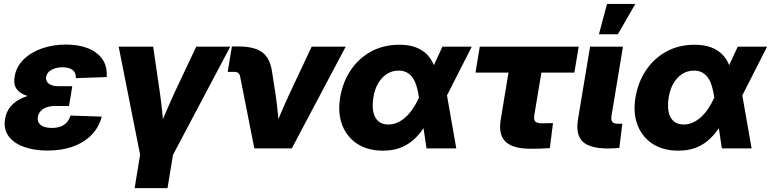

<svg xmlns="http://www.w3.org/2000/svg" viewBox="-20 -762 3959 986"><path d="M224.1 11.2Q155.8 11.2 103.3 -7.6Q50.8 -26.4 24.2 -62.5Q-2.4 -98.6 5.9 -150.9Q12.7 -190.9 36.4 -217.3Q60.1 -243.7 95.9 -259.3Q131.8 -274.9 175.8 -281.5Q219.7 -288.1 266.6 -288.1H346.2L334.5 -217.8H263.7Q239.3 -217.8 220.2 -211.2Q201.2 -204.6 189.5 -192.1Q177.7 -179.7 174.3 -161.6Q170.4 -135.3 189 -120.1Q207.5 -105 246.1 -105Q272 -105 291.3 -112.3Q310.5 -119.6 323.2 -133.8Q335.9 -147.9 341.8 -168.5L502.4 -163.1Q489.3 -110.4 451.9 -71Q414.6 -31.7 356.7 -10.3Q298.8 11.2 224.1 11.2ZM266.1 -253.9Q214.4 -253.9 172.6 -258.8Q130.9 -263.7 102.3 -276.4Q73.7 -289.1 61.3 -311.5Q48.8 -334 55.2 -369.1Q63.5 -419.4 100.8 -456.3Q138.2 -493.2 195.1 -513.2Q252 -533.2 318.8 -533.2Q383.3 -533.2 431.6 -514.2Q480 -495.1 505.9 -458Q531.7 -420.9 527.8 -366.2L369.6 -360.8Q371.1 -388.2 353.3 -402.3Q335.4 -416.5 301.3 -416.5Q268.1 -416.5 244.4 -403.3Q220.7 -390.1 216.8 -367.2Q213.4 -346.2 230.2 -332.8Q247.1 -319.3 281.2 -319.3H351.1L340.3 -253.9Z M702.6 48.3 589.4 -522.5H766.6L802.2 -278.3Q809.1 -228 814 -177.5Q818.8 -127 823.2 -75.2H785.2Q806.6 -127 828.1 -177.5Q849.6 -228 872.6 -278.3L987.8 -522.5H1162.6L860.4 48.3ZM671.4 204.1 705.1 -1.5H874L840.3 204.1Z M1286.1 0 1212.9 -370.1Q1210.9 -381.8 1203.1 -387.5Q1195.3 -393.1 1181.2 -393.1H1149.4L1170.9 -523.4H1203.6Q1287.1 -523.4 1327.1 -493.2Q1367.2 -462.9 1377 -393.6L1395 -278.3Q1402.3 -228.5 1407.2 -177.7Q1412.1 -127 1416.5 -75.2H1378.4Q1399.9 -127 1421.1 -177.5Q1442.4 -228 1465.8 -278.3L1580.6 -522.5H1755.4L1478.5 0Z M1946.8 11.7Q1868.7 11.7 1814.7 -23.4Q1760.7 -58.6 1737.3 -120.1Q1713.9 -181.6 1726.6 -260.3Q1739.7 -339.8 1780.8 -401.1Q1821.8 -462.4 1885.5 -497.3Q1949.2 -532.2 2030.8 -532.2Q2079.6 -532.2 2114.7 -519Q2149.9 -505.9 2172.9 -482.2Q2195.8 -458.5 2208.7 -426.3Q2221.7 -394 2226.6 -356H2257.8L2273.9 -280.8L2323.2 0H2170.4L2131.3 -262.2Q2127 -294.4 2119.1 -319.8Q2111.3 -345.2 2099.1 -362.8Q2086.9 -380.4 2069.1 -389.9Q2051.3 -399.4 2027.3 -399.4Q1994.1 -399.4 1967.5 -382.6Q1940.9 -365.7 1922.6 -335.2Q1904.3 -304.7 1897.5 -262.2Q1890.6 -219.2 1897 -188Q1903.3 -156.7 1922.9 -139.6Q1942.4 -122.6 1974.1 -122.6Q1999 -122.6 2021.7 -132.8Q2044.4 -143.1 2064.2 -161.4Q2084 -179.7 2100.8 -204.8Q2117.7 -230 2130.9 -259.3L2252 -522.5H2402.8L2269 -259.3L2225.6 -172.4H2193.8Q2174.3 -131.8 2150.9 -97.9Q2127.4 -64 2098.4 -39.6Q2069.3 -15.1 2032 -1.7Q1994.6 11.7 1946.8 11.7Z M2705.6 2Q2613.8 2 2576.2 -34.4Q2538.6 -70.8 2551.3 -146.5L2591.3 -389.2H2421.9L2443.8 -522.5H2951.7L2929.7 -389.2H2760.3L2724.1 -171.9Q2720.2 -147.9 2728.5 -138.4Q2736.8 -128.9 2763.7 -128.9Q2777.3 -128.9 2792.2 -129.2Q2807.1 -129.4 2819.8 -129.9L2803.7 -1.5Q2778.3 0.5 2753.9 1.2Q2729.5 2 2705.6 2Z M3104 0.5Q3009.3 0.5 2972.4 -34.7Q2935.5 -69.8 2948.2 -148.9L3010.3 -522.5H3179.2L3120.1 -166Q3116.7 -145.5 3124.8 -136Q3132.8 -126.5 3153.3 -126.5Q3159.7 -126.5 3165.5 -126.7Q3171.4 -127 3175.8 -127L3160.6 -2.4Q3148.9 -1.5 3134.3 -0.5Q3119.6 0.5 3104 0.5ZM3055.7 -585.9 3097.2 -741.7H3242.7L3152.8 -585.9Z M3463.4 11.7Q3385.3 11.7 3331.3 -23.4Q3277.3 -58.6 3253.9 -120.1Q3230.5 -181.6 3243.2 -260.3Q3256.3 -339.8 3297.4 -401.1Q3338.4 -462.4 3402.1 -497.3Q3465.8 -532.2 3547.4 -532.2Q3596.2 -532.2 3631.3 -519Q3666.5 -505.9 3689.5 -482.2Q3712.4 -458.5 3725.3 -426.3Q3738.3 -394 3743.2 -356H3774.4L3790.5 -280.8L3839.8 0H3687L3647.9 -262.2Q3643.6 -294.4 3635.7 -319.8Q3627.9 -345.2 3615.7 -362.8Q3603.5 -380.4 3585.7 -389.9Q3567.9 -399.4 3543.9 -399.4Q3510.7 -399.4 3484.1 -382.6Q3457.5 -365.7 3439.2 -335.2Q3420.9 -304.7 3414.1 -262.2Q3407.2 -219.2 3413.6 -188Q3419.9 -156.7 3439.5 -139.6Q3459 -122.6 3490.7 -122.6Q3515.6 -122.6 3538.3 -132.8Q3561 -143.1 3580.8 -161.4Q3600.6 -179.7 3617.4 -204.8Q3634.3 -230 3647.5 -259.3L3768.6 -522.5H3919.4L3785.6 -259.3L3742.2 -172.4H3710.4Q3690.9 -131.8 3667.5 -97.9Q3644 -64 3615 -39.6Q3585.9 -15.1 3548.6 -1.7Q3511.2 11.7 3463.4 11.7Z"/></svg>

Font: Inter 28pt ExtraBold
Style: Italic
Weight: 800
Italic angle: -9.3988°
Designer: Rasmus Andersson
Foundry: rsms
Version: Version 4.001;git-66647c0bb